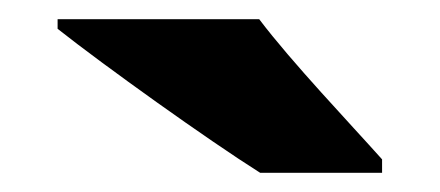

<svg xmlns="http://www.w3.org/2000/svg" viewBox="-20 -786 458 200"><path d="M250 -766H40V-756C88 -718 197 -640 251 -606H378V-620C345 -657 284 -721 250 -766Z"/></svg>

Font: Noto Sans Lao Looped Black
Style: Regular
Weight: 900
Designer: Mark Frömberg, Ben Mitchell
Foundry: The Fontpad Ltd
Version: Version 1.002